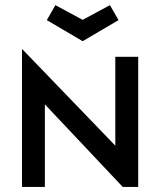

<svg xmlns="http://www.w3.org/2000/svg" viewBox="-20 -737 632 757"><path d="M66.7 -542.3H68.7L434.6 -162.7V-513H524.9V0H463.9L156.9 -325.6V0H66.7ZM164.6 -657.7 198.5 -716.7 305.9 -658.7 413.4 -716.7 447.3 -657.7 305.9 -574.6Z"/></svg>

Font: Lineal Thin
Style: Regular
Weight: 200
Designer: Created by Frank Adebiaye with contributions from Anton Moglia & Ariel Martín Pérez
Created by Frank ADEBIAYE with FontF
Foundry: Velvetyne Type Foundry
Version: Version 2.000;Glyphs 3.2 (3227)